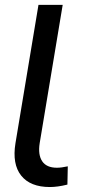

<svg xmlns="http://www.w3.org/2000/svg" viewBox="-20 -747 398 777"><path d="M233.7 -727.3 140.6 -167.6Q133.2 -120.7 150.7 -94.5Q168.3 -68.2 210.2 -68.2Q228.7 -68.2 254.3 -73.9L252.8 0Q213.1 9.9 181.8 9.9Q102.6 9.9 65.7 -36.4Q28.8 -82.7 42.6 -167.6L135.7 -727.3Z"/></svg>

Font: Karasuma Gothic
Style: Italic
Weight: 400
Italic angle: -9.39999°
Designer: Rasmus Andersson / Ryoko Nishizuka
Foundry: Genbu
Version: Version 1.00